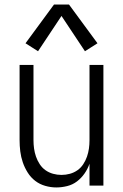

<svg xmlns="http://www.w3.org/2000/svg" viewBox="-20 -815 540 843"><path d="M227 8Q203 8 178.5 1Q154 -6 134.5 -21Q115 -36 101.5 -57.5Q88 -79 80 -102.5Q72 -126 69 -150.5Q66 -175 66 -200V-530H127V-200Q127 -181 129.5 -163Q132 -145 138 -127.5Q144 -110 154.5 -94Q165 -78 180 -67.5Q195 -57 213 -52Q231 -47 250 -47Q269 -47 287 -52Q305 -57 320 -67.5Q335 -78 345.5 -94Q356 -110 362 -127.5Q368 -145 370.5 -163Q373 -181 373 -200V-530H434V0H373V-96Q365 -73 351 -53Q337 -33 318 -18.5Q299 -4 275 2Q251 8 227 8ZM147 -590 92 -625 217 -795H283L408 -625L353 -590L250 -745Z"/></svg>

Font: Iosevka Term Light
Style: Regular
Weight: 300
Monospace: yes
Designer: Belleve Invis
Foundry: Belleve Invis
Version: Version 9.0.1; ttfautohint (v1.8.3)